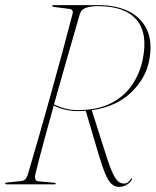

<svg xmlns="http://www.w3.org/2000/svg" viewBox="-22 -720 608 750"><path d="M493.5 -22Q493 -13 477.8 -1.5Q462.5 10 443 10Q427 10 414.5 -0.8Q402 -11.5 390.2 -38.8Q378.5 -66 363.5 -116L313 -287Q298.5 -286 283.5 -286Q256 -286 231.2 -292Q206.5 -298 188 -308Q168 -236 149.2 -167Q130.5 -98 116 -39Q113.5 -28.5 116 -20.8Q118.5 -13 126 -12L191.5 -6Q195.5 -6 195.5 -3Q195.5 0 192.5 0H3.5Q-1.5 0 -1.5 -3Q-1.5 -7 4.5 -7L62 -13Q79 -14.5 86 -36Q106.5 -104.5 129.5 -185Q152.5 -265.5 176.2 -350.5Q200 -435.5 222 -517Q244 -598.5 262 -668Q263.5 -676.5 259.8 -680.5Q256 -684.5 250.5 -685L188.5 -693Q182 -694 182 -697Q182 -700 186 -700H362Q433 -700 482.5 -674.8Q532 -649.5 553.2 -601Q574.5 -552.5 560.5 -482.5Q546.5 -412 488.8 -357.5Q431 -303 336.5 -289.5L393.5 -110Q408 -65 419 -42Q430 -19 440.2 -11Q450.5 -3 462.5 -3Q478.5 -3 489 -21Q491.5 -24 492.5 -24Q493.5 -24 493.5 -22ZM289.5 -664Q267.5 -588 241.2 -496.5Q215 -405 189 -312.5Q208.5 -302.5 232 -296.2Q255.5 -290 283.5 -290Q358.5 -290 410.5 -316.2Q462.5 -342.5 493.2 -387.2Q524 -432 535.5 -487.5Q556.5 -590.5 511 -643.2Q465.5 -696 362 -696Q332 -696 313.5 -689.5Q295 -683 289.5 -664Z"/></svg>

Font: Fraunces 144pt S000 Thin
Style: Italic
Weight: 100
Italic angle: -16°
Version: Version 1.000; ttfautohint (v1.8.3)